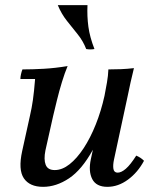

<svg xmlns="http://www.w3.org/2000/svg" viewBox="-20 -709 601 744"><path d="M147 15Q95 15 72.5 -18Q50 -51 66 -124L96 -260Q103 -290 107.5 -321.5Q112 -353 116 -403H59Q59 -411 61.5 -422Q64 -433 67 -440Q106 -440 150 -442.5Q194 -445 242 -453Q231 -427 220 -391Q209 -355 200.5 -320Q192 -285 186 -260L156 -126Q149 -91 157 -70.5Q165 -50 192 -50Q221 -50 249.5 -72.5Q278 -95 304 -134.5Q330 -174 351 -226.5Q372 -279 385 -338H411Q382 -205 339.5 -128Q297 -51 247.5 -18Q198 15 147 15ZM396 15Q353 15 337.5 -15Q322 -45 332 -92L385 -338Q390 -364 394.5 -389.5Q399 -415 400 -440Q426 -440 449.5 -441Q473 -442 499 -445Q492 -416 486 -390Q480 -364 475 -338L422 -92Q417 -69 419.5 -54.5Q422 -40 436 -40Q450 -40 467.5 -55Q485 -70 508 -106Q517 -102 524 -97.5Q531 -93 538 -86Q514 -41 476 -13Q438 15 396 15ZM204 -689H319Q317 -646 322.5 -605.5Q328 -565 346 -519Q330 -516 314 -519Q302 -550 281.5 -575.5Q261 -601 239.5 -628Q218 -655 204 -689Z"/></svg>

Font: Poltawski Nowy
Style: Italic
Weight: 400
Italic angle: -12°
Designer: Adam Pótawski, Mateusz Machalski, Borys Kosmynka, Ania Wieluska
Foundry: Capitalics.wtf
Version: Version 1.001;gftools[0.9.25]